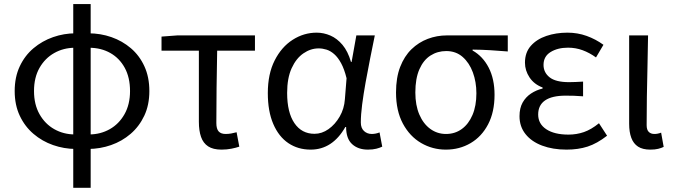

<svg xmlns="http://www.w3.org/2000/svg" viewBox="-20 -716 3287 936"><path d="M348.4 10.2Q291.9 9.8 238.7 -8.8Q185.6 -27.3 143.3 -63.4Q100.9 -99.5 76.3 -151.9Q51.6 -204.2 51.6 -272.2Q51.6 -340.1 76.3 -392.6Q100.9 -445.1 143.3 -480.8Q185.6 -516.4 238.7 -535Q291.9 -553.6 348.4 -553.6L344.1 -483.2Q289.4 -482.8 244.6 -457.6Q199.7 -432.4 172.7 -385.3Q145.8 -338.2 145.8 -272.2Q145.8 -206.8 172.7 -159.2Q199.7 -111.6 244.6 -86.3Q289.4 -61 344.1 -60.6ZM411.3 10.2 415.6 -60.6Q470.2 -61 515.1 -86.3Q560 -111.6 586.9 -159.2Q613.9 -206.8 613.9 -272.2Q613.9 -338.2 588.2 -385.3Q562.4 -432.4 517.8 -457.6Q473.3 -482.8 415.6 -483.2L411.3 -553.6Q470 -553.6 523.3 -535Q576.5 -516.4 618.2 -480.8Q660 -445.1 684 -392.6Q708.1 -340.1 708.1 -272.2Q708.1 -204.2 683.4 -151.9Q658.7 -99.5 616.7 -63.4Q574.7 -27.3 521.6 -8.8Q468.4 9.8 411.3 10.2ZM337.1 199.6V-696.2H422V199.6Z M1059.8 13.4Q1018.9 13.4 994.8 -2.4Q970.7 -18.1 960.1 -48.5Q949.5 -78.8 949.5 -122.3V-469H767.4V-537.6L844.5 -543.4H1222.9V-469H1038.7Q1036.9 -377.1 1035.8 -287.7Q1034.7 -198.3 1034.7 -116.3Q1034.7 -87.6 1046 -75.2Q1057.3 -62.9 1080 -62.9Q1093.5 -62.9 1106.7 -65.2Q1119.9 -67.5 1133.4 -71.3L1146.6 -1.1Q1130.8 4.4 1108.1 8.9Q1085.4 13.4 1059.8 13.4Z M1494.5 13.4Q1432.8 13.4 1385.9 -18.1Q1338.9 -49.7 1312.3 -111.5Q1285.6 -173.3 1285.6 -262.3Q1285.6 -355.7 1319 -421.4Q1352.3 -487.2 1406.8 -522Q1461.2 -556.8 1523.6 -556.8Q1558 -556.8 1590.6 -542.7Q1623.1 -528.7 1649.6 -497.4Q1676 -466 1691 -414.2H1694.1L1717.2 -543.4H1807.2Q1796.2 -489.9 1784.5 -431.1Q1772.7 -372.4 1762.4 -314.9Q1752.1 -257.4 1745.5 -206.8Q1739 -156.3 1739 -119.2Q1739 -91.6 1754.5 -77.3Q1770 -62.9 1792.7 -62.9Q1802 -62.9 1812.1 -65Q1822.2 -67.1 1830.3 -70.5L1843.4 -1.1Q1832.3 4.4 1815 8.9Q1797.8 13.4 1773.7 13.4Q1725.6 13.4 1696.4 -13.5Q1667.2 -40.4 1667.3 -96.9H1663.5Q1600.8 13.4 1494.5 13.4ZM1513.1 -63.7Q1549.3 -63.7 1581.5 -86.5Q1613.8 -109.3 1636 -147.7Q1658.1 -186.1 1661.3 -232.1L1669.5 -334.6Q1658.5 -379.2 1643 -407.7Q1627.5 -436.2 1609.3 -452.1Q1591.1 -468.1 1571.7 -474.1Q1552.3 -480.1 1533.5 -480.1Q1494.2 -480.1 1458.9 -455.7Q1423.6 -431.4 1401.7 -383.3Q1379.8 -335.1 1379.8 -263Q1379.8 -168 1415.2 -115.8Q1450.7 -63.7 1513.1 -63.7Z M2153.5 13.4Q2088.3 13.4 2032.9 -18.9Q1977.5 -51.2 1944 -113.6Q1910.6 -176.1 1910.6 -265.2Q1910.6 -337.4 1930.8 -389.7Q1951.1 -442.1 1986 -476Q2021 -509.8 2065.5 -526.6Q2110 -543.4 2158.5 -543.4H2455.4V-465.1Q2409.4 -468.9 2369.2 -471.3Q2329 -473.8 2283.8 -474.2V-469.8Q2333.9 -441.5 2362.4 -386.2Q2390.9 -330.9 2390.9 -253.9Q2390.9 -169.8 2359.5 -109.9Q2328.2 -50 2274.2 -18.3Q2220.2 13.4 2153.5 13.4ZM2154.3 -62.9Q2198 -62.9 2231.3 -87.1Q2264.6 -111.4 2283.5 -155.8Q2302.4 -200.2 2302.4 -261.3Q2302.4 -316.3 2285.2 -363.1Q2268 -409.8 2235.3 -438.5Q2202.6 -467.1 2155.5 -467.1Q2112.9 -467.1 2078.7 -445.3Q2044.4 -423.4 2024.6 -378.4Q2004.8 -333.4 2004.8 -265.2Q2004.8 -202.9 2024.3 -157.5Q2043.8 -112.2 2077.8 -87.5Q2111.7 -62.9 2154.3 -62.9Z M2741.9 13.4Q2675 13.4 2623 -6.1Q2571 -25.6 2541.8 -62.4Q2512.6 -99.1 2512.6 -149.6Q2512.6 -188.8 2527.7 -215.9Q2542.9 -243 2568.6 -260Q2594.3 -277 2625.2 -284.4V-289.4Q2583.5 -305.2 2561.4 -338.7Q2539.2 -372.2 2539.2 -410.5Q2539.2 -460.1 2567.8 -492.5Q2596.4 -524.8 2643.5 -540.8Q2690.5 -556.8 2746.4 -556.8Q2795.6 -556.8 2839.9 -540.9Q2884.3 -524.9 2921.8 -497.6L2885.5 -436Q2853.8 -458.9 2820.2 -471.2Q2786.6 -483.6 2749.1 -483.6Q2698.9 -483.6 2664.3 -462.4Q2629.7 -441.2 2629.7 -399.5Q2629.7 -362.5 2659.4 -339Q2689 -315.5 2754.3 -315.5Q2770.5 -315.5 2786.7 -316.3Q2802.9 -317.2 2822.5 -318.2V-246.5Q2798.7 -248.5 2778.4 -249.1Q2758.1 -249.7 2737.5 -249.7Q2670.9 -249.7 2637.3 -226.5Q2603.6 -203.3 2603.6 -157.8Q2603.6 -112.1 2643 -86Q2682.4 -59.8 2751.4 -59.8Q2790.7 -59.8 2826.5 -72.1Q2862.3 -84.5 2900 -115.2L2939.5 -54.4Q2890.6 -16.3 2844.6 -1.4Q2798.6 13.4 2741.9 13.4Z M3150.3 13.4Q3112.9 13.4 3090.5 -1.2Q3068 -15.9 3057.6 -44.1Q3047.1 -72.3 3047.1 -112.4V-543.4H3139.3Q3138.5 -469.8 3136.5 -393.9Q3134.6 -318 3133.5 -244.8Q3132.4 -171.5 3132.4 -105.8Q3132.4 -83.3 3142.6 -73.1Q3152.7 -62.9 3170.4 -62.9Q3178 -62.9 3185.9 -64.4Q3193.8 -65.9 3203 -69.3L3215.4 0.1Q3203.8 5.7 3188.7 9.5Q3173.6 13.4 3150.3 13.4Z"/></svg>

Font: Noto Sans SC Thin
Style: Regular
Weight: 100
Designer: Ryoko NISHIZUKA 西塚涼子 (kana, bopomofo & ideographs); Paul D. Hunt (Latin, Greek & Cyrillic); Sandoll Communications 산돌커뮤니
Foundry: Adobe
Version: Version 2.004-H2;hotconv 1.0.118;makeotfexe 2.5.65603